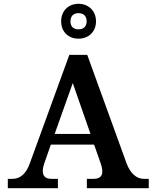

<svg xmlns="http://www.w3.org/2000/svg" viewBox="-20 -988 822 1008"><path d="M645 -129 438 -700H344L136 -129C118 -78 87 -49 46 -49H21V0H284V-49H249C207 -49 195 -79 212 -129L247 -229H474L509 -129C527 -77 516 -49 471 -49H436V0H761V-49H735C696 -49 664 -79 645 -129ZM267 -285 362 -552 455 -285ZM301 -876C301 -822 338 -785 392 -785C446 -785 484 -822 484 -876C484 -930 446 -968 392 -968C338 -968 301 -930 301 -876ZM350 -876C350 -903 365 -919 392 -919C419 -919 435 -903 435 -876C435 -849 419 -834 392 -834C365 -834 350 -849 350 -876Z"/></svg>

Font: LT Superior Serif Semibold
Style: Regular
Weight: 600
Designer: Daniel Lyons
Foundry: LyonsType
Version: Version 2.120;FEAKit 1.0